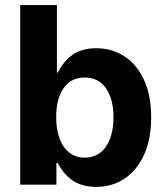

<svg xmlns="http://www.w3.org/2000/svg" viewBox="-20 -727 651 756"><path d="M59.6 -707H204.1V-441.4H208Q227.1 -481.9 263.2 -509.5Q299.3 -537.1 359.4 -537.1Q419.4 -537.1 468.5 -506.1Q517.6 -475.1 546.4 -413.8Q575.2 -352.5 575.2 -264.6Q575.2 -178.7 546.9 -116.9Q518.6 -55.2 469.7 -23.2Q420.9 8.8 359.4 8.8Q300.3 8.8 263.4 -18.3Q226.6 -45.4 208 -85H202.1V0H59.6ZM313.5 -106.4Q367.7 -106.4 397.2 -149.9Q426.8 -193.4 426.8 -265.6Q426.8 -336.9 397.2 -379.4Q367.7 -421.9 313.5 -421.9Q259.8 -421.9 230.5 -380.1Q201.2 -338.4 201.2 -265.6Q201.2 -217.8 214.4 -181.9Q227.5 -146 252.9 -126.2Q278.3 -106.4 313.5 -106.4Z"/></svg>

Font: Pretendard JP
Style: Bold
Weight: 700
Designer: Base glyphs from Inter by Rasmus Andersson; Hangeul glyphs from Noto Sans CJK(Source Han Sans) by Jang Soo-young and Kan
Foundry: Kil Hyung-jin
Version: Version 1.309